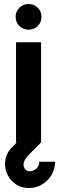

<svg xmlns="http://www.w3.org/2000/svg" viewBox="-20 -711 295 958"><path d="M60 -500H185V0H60ZM123 -563Q95.5 -563 76.8 -581.2Q58 -599.5 58 -627Q58 -654 76.8 -672.5Q95.5 -691 123 -691Q149.5 -691 168.2 -672.5Q187 -654 187 -627Q187 -599.5 168.5 -581.2Q150 -563 123 -563ZM123.5 227Q87.5 227 61 209.8Q34.5 192.5 19.8 165Q5 137.5 5 107Q5 85 13.5 63.2Q22 41.5 40 23.5L124 -60.5L184.5 0Q148.5 36 123 61.8Q97.5 87.5 97.5 112Q97.5 124 105.8 133.8Q114 143.5 128.5 143.5Q147.5 143.5 161.8 130Q176 116.5 176 96H255Q255 131.5 237.5 161.2Q220 191 190.5 209Q161 227 123.5 227Z"/></svg>

Font: Urbanist
Style: Bold
Weight: 700
Designer: Corey Hu
Foundry: Corey Hu
Version: Version 1.330; ttfautohint (v1.8.4.7-5d5b)